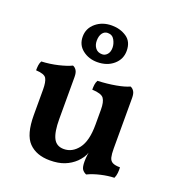

<svg xmlns="http://www.w3.org/2000/svg" viewBox="-132 -820 856 934"><g transform="rotate(20 296.5 -353.0)"><path d="M228 5Q158 5 119 -35Q80 -75 80 -176V-307Q80 -347 70 -364.5Q60 -382 16 -384Q16 -398 17.5 -410Q19 -422 25 -433Q69 -435 111 -445Q153 -455 177 -467Q188 -463 195.5 -451.5Q203 -440 203 -417V-200Q203 -133 219 -101.5Q235 -70 273 -70Q317 -70 347.5 -110Q378 -150 378 -234V-312Q378 -352 365.5 -369.5Q353 -387 305 -389Q305 -403 306.5 -415Q308 -427 314 -438Q364 -440 408 -448Q452 -456 475 -467Q486 -463 493.5 -451.5Q501 -440 501 -417V-133L394 -97Q389 -81 379.5 -67.5Q370 -54 359 -43Q335 -20 303.5 -7.5Q272 5 228 5ZM418 9Q404 3 396.5 -8Q389 -19 389 -49Q389 -63 391.5 -83.5Q394 -104 400 -132L501 -155Q501 -127 505 -110.5Q509 -94 522 -87Q535 -80 561 -80Q562 -66 560.5 -51Q559 -36 553 -23Q521 -22 484 -13.5Q447 -5 418 9ZM281 -523Q237 -523 205 -548Q173 -573 173 -616Q173 -659 206.5 -687Q240 -715 289 -715Q332 -715 365 -693Q398 -671 398 -623Q398 -580 365 -551.5Q332 -523 281 -523ZM291 -567Q306 -567 317 -579.5Q328 -592 328 -614Q328 -634 317 -654Q306 -674 282 -674Q265 -674 254.5 -659.5Q244 -645 244 -620Q244 -598 256 -582.5Q268 -567 291 -567Z"/></g></svg>

Font: Vollkorn SemiBold
Style: Regular
Weight: 600
Designer: Friedrich Althausen
Foundry: Friedrich Althausen
Version: Version 5.000